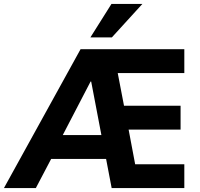

<svg xmlns="http://www.w3.org/2000/svg" viewBox="-58 -955 1014 975"><path d="M-38 0 351 -705H878V-584H489L532 -625L580 -375L520 -418H859V-297H546L587 -340L637 -75L578 -121H878V0H509L471 -199L518 -148H170L226 -194L124 0ZM402 -541 244 -237 239 -269H493L464 -232L405 -541ZM401 -765 508 -935H665L510 -765Z"/></svg>

Font: Nunito Sans 10pt SemiCondensed ExtraBold
Style: Regular
Weight: 800
Width: 4
Designer: Vernon Adams
Foundry: Vernon Adams
Version: Version 3.101;gftools[0.9.27]